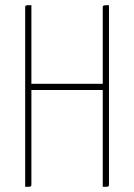

<svg xmlns="http://www.w3.org/2000/svg" viewBox="-20 -720 517 740"><path d="M376 -397H101V-700C78 -700 77 -700 77 -690V0C100 0 101 0 101 -10V-373H376V0C399 0 400 0 400 -10V-700C376 -700 376 -699 376 -690Z"/></svg>

Font: Yanone Kaffeesatz Extra Light
Style: Regular
Weight: 200
Designer: Yanone (Cyrillic: Daniel Pouzeot & Huerta Tipografica)
Foundry: Yanone
Version: Version 1.100;PS 001.100;hotconv 1.0.70;makeotf.lib2.5.58329